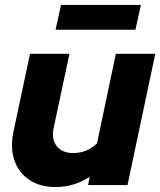

<svg xmlns="http://www.w3.org/2000/svg" viewBox="-20 -746 646 774"><path d="M204 8Q141 8 98 -21Q55 -50 38 -100Q21 -150 34 -214L101 -529H260L196 -229Q187 -184 209 -156.5Q231 -129 275 -129Q331 -129 371 -168L447 -529H606L494 0H335L342 -33Q278 8 204 8ZM204 -626 226 -726H548L526 -626Z"/></svg>

Font: Red Hat Display Black
Style: Italic
Weight: 900
Italic angle: -12°
Designer: Pentagram, MCKL
Foundry: Pentagram, MCKL
Version: Version 1.023; ttfautohint (v1.8.3)